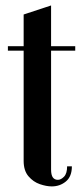

<svg xmlns="http://www.w3.org/2000/svg" viewBox="-20 -660 298 686"><path d="M64.5 -608.2 162.5 -640.5V-54.5Q162.5 -34.8 168.8 -26.1Q175 -17.5 186.8 -17.5Q197.8 -17.5 208.8 -28.8Q219.8 -40 219.8 -65.8H236.8Q236.8 -29.2 215.4 -11.6Q194 6 165 6Q145.8 6 122.4 -2Q99 -10 81.8 -30.1Q64.5 -50.2 64.5 -85.2ZM162.5 -479V-495H248.8V-479ZM8.2 -479V-495H64.5V-479Z"/></svg>

Font: Emberly Black
Style: Regular
Weight: 900
Designer: Rajesh Rajput
Foundry: Rajesh Rajput
Version: Version 1.000